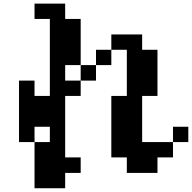

<svg xmlns="http://www.w3.org/2000/svg" viewBox="-20 -879 1040 1040"><path d="M83 -109.4V-442.4H167V-359.4H250V-776.4H167V-859.4H333V-776.4H417V-526.4H333V-442.4H417V-359.4H333V-26.4H417V57.6H333V140.6H167V-109.4ZM167 -109.4H250V-192.4H167ZM417 -442.4V-526.4H500V-442.4ZM917 -109.4V-26.4H833V57.6H667V-26.4H583V-359.4H667V-609.4H583V-526.4H500V-609.4H583V-692.4H750V-609.4H833V-359.4H750V-109.4ZM917 -109.4V-192.4H1000V-109.4Z"/></svg>

Font: KH Dot Dougenzaka 12
Style: Regular
Weight: 400
Designer: Original version for X68000 by Keitarou Hiraki (http://hp.vector.co.jp/authors/VA000874/) / TrueType conversion by Homem
Version: Version 1.00.20150527